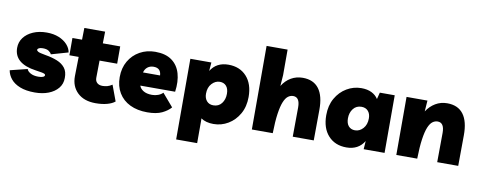

<svg xmlns="http://www.w3.org/2000/svg" viewBox="-74 -1107 4190 1674"><g transform="rotate(10 2021.0 -270.0)"><path d="M250 11Q172 11 119 -10Q66 -31 37.5 -66Q9 -101 2 -142L155 -180Q160 -161 187 -145.5Q214 -130 257 -130Q285 -130 299 -136.5Q313 -143 313 -153Q313 -159 307 -163Q301 -167 283 -171Q265 -175 227 -180Q32 -207 32 -346Q32 -397 61.5 -436.5Q91 -476 143.5 -499Q196 -522 265 -522Q325 -522 371.5 -503Q418 -484 446.5 -452.5Q475 -421 481 -384L331 -341Q325 -356 306.5 -368.5Q288 -381 254 -381Q231 -381 219 -374.5Q207 -368 207 -359Q207 -351 220 -343.5Q233 -336 285 -327Q346 -317 391.5 -298.5Q437 -280 462.5 -247Q488 -214 487 -159Q487 -106 455.5 -68Q424 -30 371 -9.5Q318 11 250 11Z M788 11Q686 11 628 -44.5Q570 -100 571 -190L574 -361H492V-514H577L579 -618H763L761 -514H915V-361H759L757 -212Q756 -181 773.5 -164.5Q791 -148 822 -148Q843 -148 864 -153.5Q885 -159 907 -174L959 -34Q934 -13 890 -1Q846 11 788 11Z M1246 11Q1158 11 1093 -20.5Q1028 -52 992.5 -111Q957 -170 957 -250Q957 -331 992.5 -392Q1028 -453 1089 -487Q1150 -521 1225 -521Q1317 -521 1372 -481Q1427 -441 1447.5 -370.5Q1468 -300 1455 -208H1147Q1154 -183 1183 -164.5Q1212 -146 1261 -146Q1289 -146 1314.5 -155.5Q1340 -165 1356 -182L1453 -69Q1425 -36 1375.5 -12.5Q1326 11 1246 11ZM1233 -390Q1202 -390 1180 -373Q1158 -356 1150 -325H1301Q1298 -390 1233 -390Z M1536 200V-514H1722L1716 -438Q1767 -521 1873 -521Q1974 -521 2034 -455Q2094 -389 2094 -274Q2094 -188 2057.5 -124Q2021 -60 1961.5 -24.5Q1902 11 1832 11Q1765 11 1721 -19L1722 0V200ZM1803 -149Q1850 -149 1876.5 -183.5Q1903 -218 1903 -268Q1903 -313 1882 -337Q1861 -361 1825 -361Q1785 -361 1754 -327.5Q1723 -294 1723 -238Q1723 -198 1744.5 -173.5Q1766 -149 1803 -149Z M2171 0V-740H2357V-514L2350 -417Q2381 -467 2427.5 -494Q2474 -521 2531 -521Q2626 -521 2674 -457.5Q2722 -394 2721 -270L2719 0H2533L2535 -260Q2535 -350 2476 -350Q2452 -350 2431 -334.5Q2410 -319 2394 -280.5Q2378 -242 2368 -173.5Q2358 -105 2356 0Z M3346 -510V0H3161L3166 -73Q3115 11 3009 11Q2908 11 2848 -55Q2788 -121 2788 -236Q2788 -322 2824.5 -386Q2861 -450 2921 -485.5Q2981 -521 3050 -521Q3103 -521 3140.5 -502.5Q3178 -484 3199 -451L3214 -510ZM3079 -361Q3033 -361 3006 -326.5Q2979 -292 2979 -242Q2979 -197 3000 -173Q3021 -149 3057 -149Q3098 -149 3128.5 -183Q3159 -217 3159 -272Q3159 -313 3137.5 -337Q3116 -361 3079 -361Z M3450 0V-514H3635L3628 -417Q3660 -466 3706.5 -493.5Q3753 -521 3810 -521Q3905 -521 3953 -457.5Q4001 -394 4000 -270L3998 0H3812L3814 -260Q3814 -350 3755 -350Q3731 -350 3710 -334.5Q3689 -319 3673 -280.5Q3657 -242 3647 -173.5Q3637 -105 3635 0Z"/></g></svg>

Font: Livvic Black
Style: Regular
Weight: 900
Designer: Jacques Le Bailly, Baron von Fonthausen
Version: Version 1.001; ttfautohint (v1.8.2)